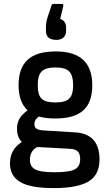

<svg xmlns="http://www.w3.org/2000/svg" viewBox="-20 -765 558 982"><path d="M263 -159Q214 -159 179 -169Q156 -154 156 -130Q156 -114 166.5 -107Q177 -100 201 -98L365 -88Q489 -80 489 51Q489 129 433 163Q377 197 255 197Q136 197 83.5 166Q31 135 31 71Q31 -1 92 -39Q80 -50 73.5 -67Q67 -84 67 -107Q67 -136 79 -157Q91 -178 121 -201Q75 -243 75 -330Q75 -417 121.5 -459.5Q168 -502 266 -502Q452 -502 452 -329Q452 -242 406 -200.5Q360 -159 263 -159ZM263 -241Q314 -241 334 -260.5Q354 -280 354 -329Q354 -379 334 -399.5Q314 -420 263 -420Q213 -420 193 -399.5Q173 -379 173 -329Q173 -280 192.5 -260.5Q212 -241 263 -241ZM133 52Q133 88 161 102Q189 116 259 116Q334 116 362 101.5Q390 87 390 49Q390 22 377.5 9.5Q365 -3 336 -4L170 -13Q151 -3 142 14Q133 31 133 52ZM269 -561Q215 -561 215 -607V-625Q215 -650 223 -676L244 -739Q247 -745 255 -745H297Q305 -745 304 -735L288 -668Q318 -658 318 -624V-607Q318 -585 304.5 -573Q291 -561 269 -561Z"/></svg>

Font: Sofia Sans SemiBold
Style: Regular
Weight: 600
Designer: Botio Nikoltchev, Ani Petrova
Foundry: lettersoup
Version: Version 4.101; ttfautohint (v1.8.4.7-5d5b)